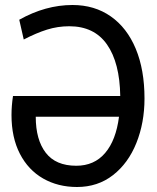

<svg xmlns="http://www.w3.org/2000/svg" viewBox="-20 -734 628 768"><path d="M558 -340Q558 -243 525.5 -162Q493 -81 432 -33.5Q371 14 288 14Q212 14 152.5 -20Q93 -54 59.5 -119Q26 -184 26 -274Q26 -311 32 -350H461Q459 -483 408 -556Q357 -629 257 -629Q211 -629 168 -615.5Q125 -602 75 -576L57 -655Q162 -714 270 -714Q358 -714 423 -668.5Q488 -623 523 -539Q558 -455 558 -340ZM456 -267H123Q123 -175 163 -123Q203 -71 285 -71Q357 -71 400.5 -122Q444 -173 456 -267Z"/></svg>

Font: Cabin Condensed
Style: Regular
Weight: 400
Width: 3
Designer: Pablo Impallari
Foundry: Pablo Impallari. http://www.impallari.com Igino Marini. http://www.ikern.com
Version: Version 2.200